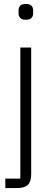

<svg xmlns="http://www.w3.org/2000/svg" viewBox="-20 -753 261 973"><path d="M83 -512H138V130Q138 167 121.5 183.5Q105 200 67 200H7V152H83ZM111 -653Q91 -653 82.5 -662Q74 -671 74 -686V-700Q74 -715 82.5 -724Q91 -733 111 -733Q131 -733 139.5 -724Q148 -715 148 -700V-686Q148 -671 139.5 -662Q131 -653 111 -653Z"/></svg>

Font: IBM Plex Sans Cond Light
Style: Regular
Weight: 300
Width: 3
Designer: Mike Abbink, Paul van der Laan, Pieter van Rosmalen
Foundry: Bold Monday
Version: Version 1.3